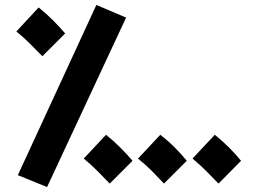

<svg xmlns="http://www.w3.org/2000/svg" viewBox="-20 -720 1020 775"><path d="M170 35 52 -13 369 -700 489 -649ZM151 -493Q120 -524 98.5 -546Q77 -568 46 -593L136 -690Q166 -666 194 -638Q222 -610 243 -585ZM423 21Q392 -11 370.5 -32.5Q349 -54 318 -80L408 -176Q438 -152 465.5 -124.5Q493 -97 515 -71ZM642 21Q612 -11 590.5 -32.5Q569 -54 537 -80L627 -176Q658 -152 685.5 -124.5Q713 -97 734 -71ZM862 21Q831 -11 809.5 -32.5Q788 -54 757 -80L847 -176Q877 -152 904.5 -124.5Q932 -97 953 -71Z"/></svg>

Font: Noto Sans Arabic SemCond ExtBd
Style: Regular
Weight: 800
Width: 4
Designer: Monotype Design Team, Nadine Chahine, Nizar Qandah and Khaled Hosny
Foundry: Monotype Imaging Inc.
Version: Version 2.012; ttfautohint (v1.8.4.7-5d5b)